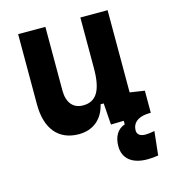

<svg xmlns="http://www.w3.org/2000/svg" viewBox="-108 -606 803 901"><g transform="rotate(-15 293.0 -155.5)"><path d="M498 207C513.2 207 532.2 205.6 550.3 202.6L563 86.9C546.9 90.3 531.2 92.3 519 92.3C493.2 92.3 478.5 81.5 478.5 61.5C478.5 25.9 504.9 3.9 550.8 0.5L568.8 0V-107.4L497.6 -118.2V-517.6H365.2V-272C365.2 -159.2 333.5 -115.7 271.5 -115.7C223.6 -115.7 195.3 -148.9 195.3 -208.5V-517.6H63V-175.8C63 -57.6 119.1 9.8 217.8 9.8C286.1 9.8 335.4 -29.3 351.6 -99.6H366.7L374 4.9L436.5 3.4V21C400.9 32.2 380.9 65.9 380.9 111.8C380.9 172.4 423.3 207 498 207Z"/></g></svg>

Font: CaskaydiaCove Nerd Font
Style: Bold
Weight: 700
Designer: Aaron Bell
Foundry: Saja Typeworks
Version: Version 2111.1;Nerd Fonts 2.3.0